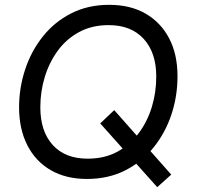

<svg xmlns="http://www.w3.org/2000/svg" viewBox="-20 -729 814 795"><path d="M340 12Q253 12 190 -24.5Q127 -61 93 -128Q59 -195 59 -285Q59 -365 84 -441Q109 -517 157 -577.5Q205 -638 274.5 -673.5Q344 -709 432 -709Q520 -709 583 -672.5Q646 -636 680.5 -570Q715 -504 715 -413Q715 -330 689.5 -254Q664 -178 615.5 -118Q567 -58 497.5 -23Q428 12 340 12ZM631 46 395 -218 453 -273 689 -6ZM343 -72Q412 -72 464.5 -100Q517 -128 553.5 -176.5Q590 -225 608.5 -285.5Q627 -346 627 -412Q627 -511 575 -568Q523 -625 430 -625Q361 -625 308 -596.5Q255 -568 219.5 -519.5Q184 -471 165.5 -410.5Q147 -350 147 -285Q147 -185 198.5 -128.5Q250 -72 343 -72Z"/></svg>

Font: Hanken Grotesk
Style: Italic
Weight: 400
Italic angle: -8°
Designer: Alfredo Marco Pradil
Foundry: Hanken Design Co.
Version: Version 3.013